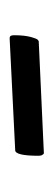

<svg xmlns="http://www.w3.org/2000/svg" viewBox="127 -434 112 406"><g transform="rotate(-90 183.0 -231.0)"><path d="M56.6 -205.1Q56.6 -254.9 68.4 -254.9H69.3L304.7 -266.6H305.7Q311.5 -266.6 311.5 -257.8Q311.5 -236.3 308.1 -223.1Q304.7 -210 301.8 -207L298.8 -205.1L63.5 -194.3Q62.5 -194.3 61.5 -194.3Q60.5 -194.3 58.6 -197.3Q56.6 -200.2 56.6 -205.1Z"/></g></svg>

Font: Crimson Text
Style: Regular
Weight: 400
Version: Version 0.13